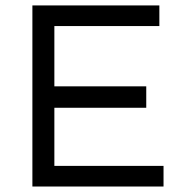

<svg xmlns="http://www.w3.org/2000/svg" viewBox="-20 -680 658 700"><path d="M98.1 0V-660.2H561V-585H178.2V-365.2H513.2V-287.1H178.2V-75.2H576.2V0Z"/></svg>

Font: Human Sans
Style: Regular
Weight: 400
Designer: Tim Radville
Foundry: Continuum
Version: Version 1.000;FEAKit 1.0